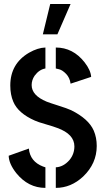

<svg xmlns="http://www.w3.org/2000/svg" viewBox="-20 -916 516 939"><path d="M189.5 -748 225.6 -896.5H325.2L260.7 -748ZM22.5 -154.3 121.1 -189.5Q127 -126 190.4 -101.6Q202.1 -97.7 202.1 -97.7V2.9Q118.2 2.9 59.6 -69.3Q23.4 -115.2 22.5 -154.3ZM30.3 -498Q30.3 -604.5 122.1 -658.2Q165 -682.6 202.1 -683.6V-581.1Q171.9 -576.2 149.4 -545.9Q134.8 -524.4 134.8 -500Q134.8 -449.2 208 -418.9Q225.6 -412.1 262.7 -400.4Q309.6 -385.7 328.1 -377Q413.1 -335 438.5 -277.3Q453.1 -243.2 453.1 -202.1Q453.1 -116.2 386.7 -52.7Q327.1 2.9 252.9 2.9V-97.7Q290 -99.6 319.3 -132.8Q343.8 -162.1 343.8 -200.2Q343.8 -259.8 260.7 -290Q243.2 -296.9 206.1 -307.6Q165 -319.3 150.4 -326.2Q68.4 -362.3 44.9 -418.9Q30.3 -453.1 30.3 -498ZM252.9 -581.1V-683.6Q336.9 -683.6 393.6 -611.3Q423.8 -572.3 425.8 -540L325.2 -506.8Q321.3 -536.1 303.2 -554.7Q285.2 -573.2 269.5 -577.1Z"/></svg>

Font: Post No Bills Colombo
Style: Bold
Weight: 700
Designer: Kosala Senevirathne, Siva Puranthara, Lasantha Premarathna, Tharique Azeez
Foundry: Mooniak
Version: Version 1.220 ; ttfautohint (v1.6)